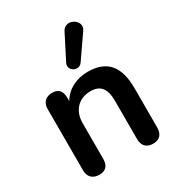

<svg xmlns="http://www.w3.org/2000/svg" viewBox="-184 -895 951 1024"><g transform="rotate(-30 292.0 -383.0)"><path d="M130 8C170 8 189 -15 189 -56V-275C189 -351 236 -402 310 -402C370 -402 398 -368 398 -292V-56C398 -15 421 8 461 8C500 8 522 -15 522 -56V-298C522 -434 466 -499 349 -499C279 -499 219 -469 186 -413V-434C186 -475 167 -497 129 -497C90 -497 65 -475 65 -434V-56C65 -15 90 8 130 8ZM341 -560 438 -700C476 -754 380 -809 350 -747L274 -598C253 -555 315 -522 341 -560Z"/></g></svg>

Font: SN Pro SemiBold
Style: Regular
Weight: 600
Designer: Tobias Whetton
Foundry: Supernotes
Version: Version 1.003;Glyphs 3.3 (3324)